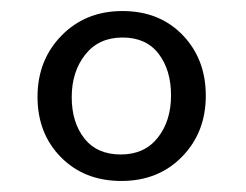

<svg xmlns="http://www.w3.org/2000/svg" viewBox="-20 -723 446 348"><path d="M134.5 -624Q110 -593 110 -547Q110 -501 133 -472Q156 -443 199 -443Q242 -443 266 -473.5Q290 -504 290 -550Q290 -596 267.5 -625.5Q245 -655 202 -655Q159 -655 134.5 -624ZM200 -395Q133 -395 90.5 -438Q48 -481 48 -547.5Q48 -614 91.5 -658.5Q135 -703 202 -703Q269 -703 311 -659.5Q353 -616 353 -549.5Q353 -483 310 -439Q267 -395 200 -395Z"/></svg>

Font: Overlock Mod
Style: Regular
Weight: 400
Designer: Dario Muhafara
Foundry: Dario Manuel Muhafara
Version: Version 1.001